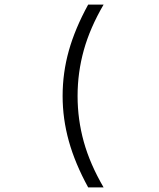

<svg xmlns="http://www.w3.org/2000/svg" viewBox="-20 -718 690 834"><path d="M363 96Q306 -8 279 -105Q252 -202 252 -301Q252 -402 279 -498Q306 -594 363 -698H430Q371 -597 344 -500Q317 -403 317 -301Q317 -199 344 -102Q371 -5 430 96Z"/></svg>

Font: Azeret Mono Thin ExtraLight
Style: Regular
Weight: 250
Version: Version 1.002